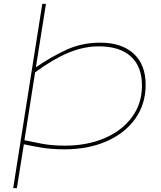

<svg xmlns="http://www.w3.org/2000/svg" viewBox="-20 -760 828 990"><path d="M48 210 198 -740H217L165 -413Q245 -468 324 -504Q403 -540 497 -540Q607 -540 669 -483.5Q731 -427 731 -323Q731 -223 677.5 -148Q624 -73 529.5 -31.5Q435 10 313 10Q248 10 196 1.5Q144 -7 103 -16L67 210ZM314 -9Q429 -9 519 -47.5Q609 -86 660.5 -156Q712 -226 712 -319Q712 -417 654.5 -469Q597 -521 490 -521Q411 -521 331.5 -487.5Q252 -454 161 -387L106 -37Q144 -29 195.5 -19Q247 -9 314 -9Z"/></svg>

Font: Georama ExtraExtended Thin
Style: Italic
Weight: 100
Width: 8
Italic angle: -9°
Designer: Jean-Baptiste Levee
Foundry: Production Type
Version: Version 1.000